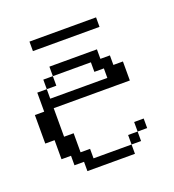

<svg xmlns="http://www.w3.org/2000/svg" viewBox="-76 -402 420 463"><g transform="rotate(-20 134.0 -170.5)"><path d="M194.8 -23.9V-48.3H219.2V-23.9ZM219.2 -48.3V-72.8H243.7V-48.3ZM48.3 -219.2V-243.7H72.8V-219.2ZM72.8 0V-23.9H48.3V-48.3H23.9V-97.2H0V-170.4H23.9V-219.2H48.3V-194.8H194.8V-219.2H170.4V-243.7H72.8V-268.1H194.8V-243.7H219.2V-219.2H243.7V-170.4H48.3V-97.2H72.8V-48.3H97.2V-23.9H194.8V0ZM48.3 -316.9V-341.3H219.2V-316.9Z"/></g></svg>

Font: FS Mondwest Regular
Style: Regular
Weight: 400
Designer: NZWStudios2024
Foundry: https://fontstruct.com
Version: Version 1.0